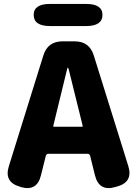

<svg xmlns="http://www.w3.org/2000/svg" viewBox="-20 -956 700 980"><path d="M82 -3Q0 -26 25 -107L201 -672Q223 -745 299 -745H361Q437 -745 459 -672L635 -108Q660 -27 578 -4L567 -1Q486 22 465 -60L440 -161Q437 -171 426 -171H228Q217 -171 214 -161L189 -61Q169 22 87 -1ZM252 -314Q251 -309 256 -309H398Q403 -309 402 -314L331 -601Q328 -611 326 -611Q324 -611 322 -601ZM236 -823Q152 -823 152 -880Q152 -936 236 -936H419Q503 -936 503 -880Q503 -823 419 -823Z"/></svg>

Font: Resource Han Rounded JP Heavy
Style: Regular
Weight: 900
Designer: Cyano Hao (round all glyphs); Ryoko NISHIZUKA 西塚涼子 (kana, bopomofo & ideographs); Paul D. Hunt (Latin, Greek & Cyrillic)
Foundry: Cyano Hao
Version: 0.990